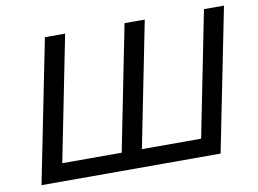

<svg xmlns="http://www.w3.org/2000/svg" viewBox="-76 -813 1246 926"><g transform="rotate(-10 547.5 -350.0)"><path d="M1073 -700 933 0H56L196 -700H295L173 -87H464L586 -700H685L563 -87H853L975 -700Z"/></g></svg>

Font: Montserrat Alternates Medium
Style: Italic
Weight: 500
Italic angle: -11.3°
Designer: Julieta Ulanovsky
Foundry: Julieta Ulanovsky
Version: Version 7.200